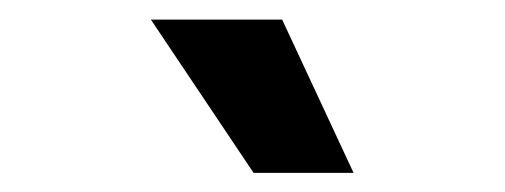

<svg xmlns="http://www.w3.org/2000/svg" viewBox="-20 -776 518 197"><path d="M134.8 -755.9H269.5L342.8 -598.6H240.2Z"/></svg>

Font: WEMIX Pretendard
Style: Bold
Weight: 700
Designer: Base glyphs from Inter by Rasmus Andersson; Hangeul glyphs from Noto Sans CJK(Source Han Sans) by Jang Soo-young and Kan
Foundry: Kil Hyung-jin
Version: Version 1.000